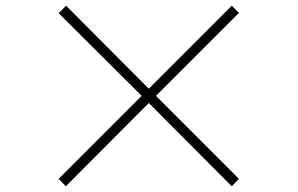

<svg xmlns="http://www.w3.org/2000/svg" viewBox="-20 -707 1040 671"><path d="M185 -82 475 -372 185 -661 211 -687 500 -397 790 -687 815 -662 525 -372 815 -82 790 -56 500 -347 210 -56Z"/></svg>

Font: Kinto Sans Thin
Style: Regular
Weight: 100
Designer: Authors: Ryoko NISHIZUKA  (kana & ideographs); Paul D. Hunt (Latin, Greek & Cyrillic); Wenlong ZHANG  (bopomofo); Sandol
Foundry: Adobe Systems Incorporated, ookami Inc.
Version: Version 0.001